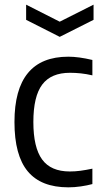

<svg xmlns="http://www.w3.org/2000/svg" viewBox="-20 -793 453 823"><path d="M92 -773 236 -700 381 -773V-708L236 -635L92 -708ZM273 10Q156 10 99 -58.5Q42 -127 42 -270Q42 -550 273 -550Q317 -550 376 -536V-470Q350 -476 326.5 -478.5Q303 -481 280 -481Q199 -481 161 -430.5Q123 -380 123 -270Q123 -161 160.5 -109.5Q198 -58 279 -58Q302 -58 324.5 -61Q347 -64 376 -70V-4Q354 2 326.5 6Q299 10 273 10Z"/></svg>

Font: Encode Sans Condensed
Style: Regular
Weight: 400
Designer: Pablo Impallari, Andres Torresi
Foundry: Pablo Impallari, Andres Torresi
Version: Version 1.000; ttfautohint (v1.00) -l 8 -r 50 -G 200 -x 14 -